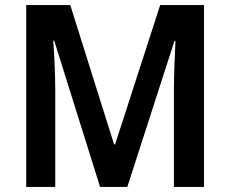

<svg xmlns="http://www.w3.org/2000/svg" viewBox="-20 -734 904 754"><path d="M373 0H480L665 -573H669C667 -523 663 -442 663 -386V0H781V-714H609L432 -167H428L256 -714H83V0H197V-382C197 -441 193 -524 189 -574H193Z"/></svg>

Font: Noto Sans Ethiopic SemiCondensed SemiBold
Style: Regular
Weight: 600
Width: 4
Designer: Monotype Design Team
Foundry: Monotype Imaging Inc.
Version: Version 2.102